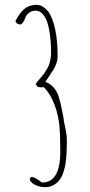

<svg xmlns="http://www.w3.org/2000/svg" viewBox="-20 -772 372 793"><path d="M103 -36 110 -41Q117 -41 125 -37Q133 -33 141 -27Q144 -24 153 -18Q229 -18 229 -145Q229 -213 225 -257Q221 -289 214 -313.5Q207 -338 194 -365Q182 -390 161 -412H157L151 -411Q144 -411 132 -415V-419L127 -424Q130 -430 138 -439Q141 -443 155.5 -460Q170 -477 182 -503Q191 -529 191 -552Q191 -595 186 -631Q182 -660 175.5 -679.5Q169 -699 157 -713Q144 -728 127 -728Q112 -728 100.5 -719.5Q89 -711 85 -700Q75 -671 62 -671Q56 -671 50.5 -675Q45 -679 44 -685Q61 -719 81 -735.5Q101 -752 130 -752Q143 -752 155 -745.5Q167 -739 175 -728L178 -727Q218 -669 218 -538Q218 -514 200 -482Q197 -480 184 -459Q176 -446 167 -434Q207 -419 222 -374Q232 -343 242 -287Q244 -266 249 -248Q254 -221 255 -213.5Q256 -206 256 -179Q256 -143 253 -116Q250 -80 238 -50Q225 -19 198 -6Q184 1 165 1Q143 1 123 -9.5Q103 -20 103 -36Z"/></svg>

Font: Amatic SC
Style: Regular
Weight: 400
Designer: Multiple Designers
Foundry: Vernon Adams
Version: Version 2.505